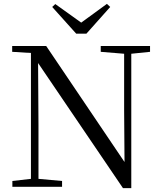

<svg xmlns="http://www.w3.org/2000/svg" viewBox="-20 -966 836 993"><path d="M266 -945 250 -930 374 -792H427L550 -930L533 -946L400 -849ZM616 7H659V-688L756 -698V-728H501V-698L622 -688V-395L624 -128L219 -728H43V-698L140 -692V-41L44 -30V0H301V-30L179 -41V-319L177 -640Z"/></svg>

Font: Harano Aji Mincho
Style: Regular
Weight: 400
Foundry: Masamichi Hosoda
Version: HaranoAjiMincho-Regular version 20230610;ttx 4.39.4